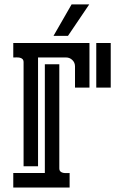

<svg xmlns="http://www.w3.org/2000/svg" viewBox="-20 -835 552 855"><path d="M85 -557.6Q85 -567.4 80.1 -572Q75.2 -576.7 68.1 -578.1Q61 -579.6 53.2 -579.3Q45.4 -579.1 39.1 -579.1V-643.6H378.4V-444.8H314V-539.6Q314 -556.2 302.2 -567.6Q290.5 -579.1 273.9 -579.1H149.4V-94.7H85ZM244.1 -548.8V-85.9Q244.1 -76.2 249 -71.5Q253.9 -66.9 261 -65.4Q268.1 -64 275.9 -64.2Q283.7 -64.5 290 -64.5V0H39.1V-64.5H179.7V-548.8ZM408.7 -444.8V-643.6H473.1V-444.8ZM377.4 -815.4 282.7 -675.3H218.3L298.8 -815.4Z"/></svg>

Font: Isar CAT
Style: Regular
Weight: 400
Designer: Digitized by Peter Wiegel
Foundry: CAT-Fonts, Peter Wiegel
Version: Version 1.000; ttfautohint (v1.3)